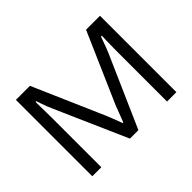

<svg xmlns="http://www.w3.org/2000/svg" viewBox="-131 -953 1219 1219"><g transform="rotate(-45 479.0 -343.0)"><path d="M102 0V-686H228L433 -216Q440 -200 448 -179.5Q456 -159 464 -138.5Q472 -118 477 -103H483Q489 -118 496.5 -138Q504 -158 512 -178.5Q520 -199 526 -215L732 -686H857V0H773V-440Q773 -461 773.5 -489Q774 -517 774.5 -544Q775 -571 776 -588H768Q763 -574 756 -554.5Q749 -535 741.5 -515Q734 -495 727 -479L516 0H440L229 -479Q221 -496 213.5 -515.5Q206 -535 199.5 -553.5Q193 -572 188 -588H181Q181 -569 181.5 -542.5Q182 -516 182.5 -489Q183 -462 183 -440V0Z"/></g></svg>

Font: Archivo SemiExpanded Light
Style: Regular
Weight: 300
Width: 6
Designer: Hector Gatti
Foundry: Omnibus-Type
Version: Version 2.001